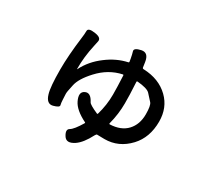

<svg xmlns="http://www.w3.org/2000/svg" viewBox="-136 -850 1272 1163"><g transform="rotate(30 500.0 -269.0)"><path d="M489 66Q438 100 415 62Q392 25 415.5 11.5Q439 -2 476 -64Q479 -68 475 -70Q396 -109 373 -157Q347 -211 382 -228Q417 -245 444 -192Q450 -179 511 -152Q516 -150 517 -155Q538 -227 538 -300Q538 -329 537 -358L534 -432Q534 -437 529 -436Q438 -417 370 -343Q309 -277 299 -226Q293 -196 290.5 -184.5Q288 -173 288 -161.5Q288 -150 290 -121Q291 -99 294.5 -85Q298 -71 257 -60Q216 -49 199 -106Q185 -151 185 -273Q185 -370 202 -503Q206 -531 206 -554Q207 -577 257 -569Q307 -562 298 -531Q297 -526 291 -498Q271 -408 272 -327Q272 -322 274 -326Q310 -398 380 -450Q446 -500 520 -516Q526 -517 525 -523L522 -542Q517 -570 511 -589Q506 -609 552 -619Q599 -629 608 -568L613 -534Q614 -526 622 -526Q731 -522 798 -457Q862 -395 862 -298Q862 -187 797 -117Q726 -41 628 -41Q597 -41 576 -42Q571 -42 565 -31Q529 39 489 66ZM607 -139Q606 -134 611 -134Q688 -137 729 -181Q770 -225 770 -296Q770 -357 756 -373Q736 -395 716 -417Q697 -437 627 -443Q622 -443 622 -438L626 -352Q627 -321 627 -290Q627 -215 607 -139Z"/></g></svg>

Font: Resource Han Rounded KR Medium
Style: Regular
Weight: 500
Designer: Cyano Hao (round all glyphs); Ryoko NISHIZUKA 西塚涼子 (kana, bopomofo & ideographs); Paul D. Hunt (Latin, Greek & Cyrillic)
Foundry: Cyano Hao
Version: 0.990